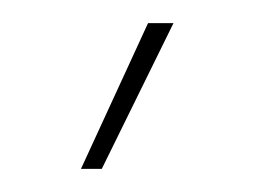

<svg xmlns="http://www.w3.org/2000/svg" viewBox="-20 -739 220 166"><path d="M68 -593 130 -719H108L50 -593Z"/></svg>

Font: Fixel Text Thin
Style: Regular
Weight: 100
Width: 4
Designer: AlfaBravo + MacPaw
Foundry: Kyrylo Tkachov, Marchela Mozhyna, Serhii Makarenko, Maria Weinstein, Zakhar Kryvoshyya
Version: Version 1.211